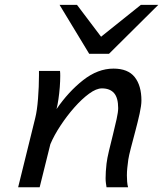

<svg xmlns="http://www.w3.org/2000/svg" viewBox="-20 -786 685 806"><path d="M517.6 0H427.2Q425.8 -7.8 424.6 -17.3Q423.3 -26.9 423.3 -37.6Q423.3 -64 427.2 -99.1Q429.7 -120.6 437.5 -153.1Q445.3 -185.5 454.1 -220.7Q462.9 -255.9 469.5 -285.9Q476.1 -315.9 476.1 -332Q476.1 -375.5 458.7 -395.3Q441.4 -415 407.7 -415Q384.3 -415 354 -392.8Q323.7 -370.6 292.2 -335Q260.7 -299.3 233.9 -258.5Q207 -217.8 191.4 -180.7L146.5 0H56.2L127.9 -290.5Q135.7 -321.3 139.6 -371.8Q143.6 -422.4 143.6 -469.2V-488.3H231.9Q232.4 -483.9 232.7 -478.5Q232.9 -473.1 232.9 -467.3Q232.9 -446.8 231 -420.7Q229 -394.5 225.3 -369.6Q221.7 -344.7 217.3 -328.1Q267.1 -400.9 328.9 -449.5Q390.6 -498 456.5 -498Q517.1 -498 545.4 -462.4Q573.7 -426.8 573.7 -363.8Q573.7 -343.8 566.2 -309.3Q558.6 -274.9 548.3 -236.3Q538.1 -197.8 529.5 -165Q521 -132.3 518.6 -116.2Q516.1 -98.1 514.4 -81.5Q512.7 -64.9 512.7 -49.8Q512.7 -36.1 513.7 -23.7Q514.6 -11.2 517.6 0ZM230 -765.6H303.2L404.3 -631.8L571.3 -765.6H644.5L437.5 -560.1H354.5Z"/></svg>

Font: Andika
Style: Italic
Weight: 400
Italic angle: -14°
Designer: Victor Gaultney, Annie Olsen, Julie Remington, Don Collingsworth, Eric Hays, Becca Hirsbrunner
Foundry: SIL International
Version: Version 6.101